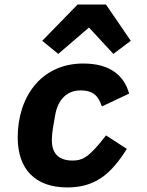

<svg xmlns="http://www.w3.org/2000/svg" viewBox="-20 -805 640 837"><path d="M273.1 12.1C397 12.1 464.8 -47.9 533 -155.9L442.1 -214.8C369 -119 339.1 -105.1 296.9 -105.1C230.8 -105.1 206 -141 206 -193.9C206 -209.9 208.1 -229 209.9 -241.1L220.2 -301.1C231.9 -372.9 274.1 -410.9 331 -410.9C388.8 -410.9 410.2 -383.9 424 -340.9L543 -397C521 -475.1 460.9 -528.1 343 -528.1C159.1 -528.1 57.2 -382.1 57.2 -206C57.2 -67.8 133.2 12.1 273.1 12.1ZM164.1 -627.1 234 -570 367.9 -685 474.1 -570 550.1 -627.1 442.1 -785.2H318.2Z"/></svg>

Font: Margiela Mono Italic Bold It
Style: Regular
Weight: 700
Designer: Mike Abbink, Paul van der Laan, Pieter van Rosmalen
Foundry: Bold Monday
Version: Version 2.003 2021